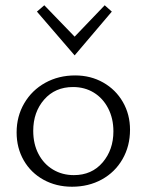

<svg xmlns="http://www.w3.org/2000/svg" viewBox="-20 -704 557 728"><path d="M120 -660 148 -684 263 -565 377 -684 404 -660 263 -494ZM43 -202Q43 -263 72 -312.5Q101 -362 151.5 -390Q202 -418 265 -418Q324 -418 371.5 -391Q419 -364 446 -317Q473 -270 473 -212Q473 -150 444.5 -100.5Q416 -51 366 -23.5Q316 4 253 4Q193 4 145 -22.5Q97 -49 70 -96Q43 -143 43 -202ZM410 -206Q410 -255 390 -293.5Q370 -332 335.5 -353Q301 -374 257 -374Q189 -374 147.5 -326.5Q106 -279 106 -208Q106 -158 126 -120Q146 -82 181 -61Q216 -40 260 -40Q328 -40 369 -88Q410 -136 410 -206Z"/></svg>

Font: Isabella Sans
Style: Regular
Weight: 400
Designer: Original fonts by Christian Thalmann (Catharsis Fonts), Modifications by Cristiano Sobral
Version: Version 0.002;July 12, 2020;FontCreator 13.0.0.2655 64-bit; 